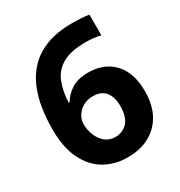

<svg xmlns="http://www.w3.org/2000/svg" viewBox="-172 -843 916 975"><g transform="rotate(-30 286.0 -356.0)"><path d="M35 -303Q35 -365 44 -425Q53 -485 75.5 -538.5Q98 -592 138.5 -633.5Q179 -675 241.5 -698.5Q304 -722 393 -722Q414 -722 442 -720.5Q470 -719 489 -715V-594Q470 -599 447.5 -601.5Q425 -604 403 -604Q314 -604 265.5 -576Q217 -548 197 -497.5Q177 -447 174 -381H180Q200 -416 237.5 -440Q275 -464 335 -464Q429 -464 484 -405Q539 -346 539 -238Q539 -122 473.5 -56Q408 10 296 10Q223 10 164 -23.5Q105 -57 70 -126.5Q35 -196 35 -303ZM293 -111Q337 -111 365 -141.5Q393 -172 393 -236Q393 -288 369 -318Q345 -348 296 -348Q263 -348 238 -333.5Q213 -319 199 -296Q185 -273 185 -249Q185 -216 197 -184.5Q209 -153 233.5 -132Q258 -111 293 -111Z"/></g></svg>

Font: Noto Sans Gujarati UI
Style: Bold
Weight: 700
Designer: Jelle Bosma - Monotype Design Team, Universal Thirst
Foundry: Monotype Imaging Inc.
Version: Version 2.106; ttfautohint (v1.8.4.7-5d5b)